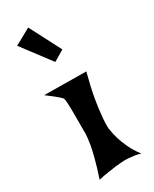

<svg xmlns="http://www.w3.org/2000/svg" viewBox="-167 -729 573 713"><g transform="rotate(-30 119.5 -373.0)"><path d="M14.6 -436.5 194.3 -434.6Q178.7 -375 171.4 -333Q164.1 -291 162.1 -262.7Q158.2 -230.5 160.2 -208Q163.1 -187.5 169.9 -164.1Q175.8 -144.5 187.5 -119.1Q199.2 -93.8 218.8 -68.4Q207 -72.3 193.4 -74.2Q179.7 -76.2 168 -77.1Q154.3 -78.1 140.6 -77.1Q127 -76.2 110.4 -74.2Q96.7 -72.3 77.1 -69.3Q57.6 -66.4 36.1 -61.5Q50.8 -105.5 59.1 -137.7Q67.4 -169.9 71.3 -191.4Q75.2 -216.8 76.2 -232.4Q76.2 -252 76.2 -276.9Q76.2 -301.8 76.2 -325.2Q76.2 -348.6 75.2 -366.7Q74.2 -384.8 71.3 -389.6L61.5 -399.4Q55.7 -404.3 44.4 -413.6Q33.2 -422.9 14.6 -436.5ZM19.5 -645.5 88.9 -683.6 158.2 -549.8 112.3 -522.5Z"/></g></svg>

Font: Irish Grover
Style: Regular
Weight: 400
Designer: Squid
Foundry: Font Diner, Inc DBA Sideshow
Version: Version 1.001